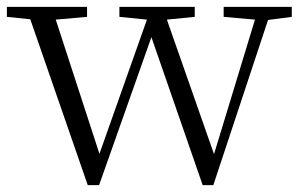

<svg xmlns="http://www.w3.org/2000/svg" viewBox="-24 -532 874 558"><path d="M626 -483 717 -475 598 -84 461 -475 542 -483V-512H323V-483L403 -475L265 -85L138 -475L229 -483V-512H-4V-483L64 -476L231 6H264L416 -424L565 6H596L755 -474L824 -483V-512H626Z"/></svg>

Font: Noto Serif HK Light
Style: Regular
Weight: 300
Designer: Ryoko NISHIZUKA 西塚涼子 (kana & ideographs); Frank Grießhammer (Latin, Greek & Cyrillic); Wenlong ZHANG 张文龙 (bopomofo); San
Foundry: Adobe
Version: Version 2.001;hotconv 1.1.0;makeotfexe 2.6.0